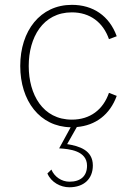

<svg xmlns="http://www.w3.org/2000/svg" viewBox="-20 -519 556 792"><path d="M266 253.5C326.5 253.5 363 218.5 363 163.5C363 100.5 307 83.5 257 75.5L297 5C374 -1.5 433.5 -46 461.5 -123.5L429.5 -136C405.5 -66.5 351.5 -25.5 276.5 -25.5C156.5 -25.5 98.5 -129 98.5 -247C98.5 -364 156.5 -468 276.5 -468C351.5 -468 405.5 -426.5 429.5 -357.5L461.5 -369.5C431 -454 363.5 -499 276.5 -499C146 -499 63.5 -392 63.5 -247C63.5 -103 144 3.5 271.5 6L224 93C266 95.5 339 102.5 339 164.5C339 207 313 230.5 266.5 230.5C233.5 230.5 204 209.5 192 180.5L175.5 196.5C191 233 229.5 253.5 266 253.5Z"/></svg>

Font: HK Grotesk ExtraLight
Style: Regular
Weight: 200
Designer: Alfredo Marco Pradil
Foundry: Hanken Design Co.
Version: Version 3.001;FEAKit 1.0